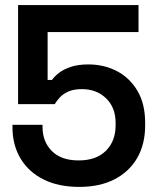

<svg xmlns="http://www.w3.org/2000/svg" viewBox="-20 -720 616 754"><path d="M29 -220V-230H147V-221Q147 -164 183.5 -127Q220 -90 289 -90Q358 -90 396 -128Q434 -166 434 -228V-237Q434 -298 396.5 -334Q359 -370 302 -370Q270 -370 249.5 -361Q229 -352 216 -338.5Q203 -325 195 -311H51V-700H524V-594H167V-406H184Q195 -421 212.5 -434.5Q230 -448 258.5 -457.5Q287 -467 327 -467Q389 -467 439.5 -440.5Q490 -414 520 -363Q550 -312 550 -238V-227Q550 -154 519 -100Q488 -46 430 -16Q372 14 291 14Q210 14 151.5 -15Q93 -44 61 -97Q29 -150 29 -220Z"/></svg>

Font: Space Grotesk Frontify SemiBold
Style: Regular
Weight: 600
Designer: Florian Karsten
Version: Version 2.000